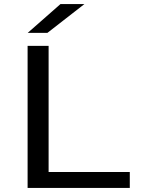

<svg xmlns="http://www.w3.org/2000/svg" viewBox="-20 -926 740 946"><path d="M116 0V-700H219.5V-78.5H619.5V0ZM213.5 -764H116.5L278 -906H396Z"/></svg>

Font: Trispace SemiExpanded
Style: Regular
Weight: 400
Width: 6
Designer: Tyler Finck
Foundry: Etcetera Type Company
Version: Version 1.210; ttfautohint (v1.8.3)